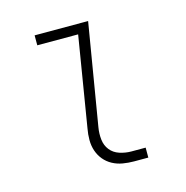

<svg xmlns="http://www.w3.org/2000/svg" viewBox="-85 -610 669 690"><g transform="rotate(-15 250.0 -265.0)"><path d="M331 0Q310 0 289.5 -3.5Q269 -7 251.5 -16.5Q234 -26 221.5 -41Q209 -56 202.5 -75Q196 -94 196 -115.5Q196 -137 200 -158L255 -493H103V-530H302L239 -152Q235 -129 237.5 -106.5Q240 -84 253 -67.5Q266 -51 287.5 -44Q309 -37 331 -37H384V0Z"/></g></svg>

Font: Iosevka Curly XLtObl
Style: Regular
Weight: 200
Italic angle: -9°
Monospace: yes
Designer: Belleve Invis
Foundry: Belleve Invis
Version: Version 11.1.0; ttfautohint (v1.8.3)